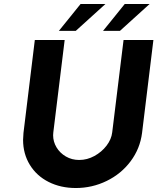

<svg xmlns="http://www.w3.org/2000/svg" viewBox="-20 -937 827 965"><path d="M247 -257Q247 -225 264 -196.5Q281 -168 311 -150.5Q341 -133 378 -133Q418 -133 454.5 -153Q491 -173 515.5 -205Q540 -237 544 -272L601 -736H751L694 -269Q684 -190 636.5 -126.5Q589 -63 516 -27.5Q443 8 361 8Q285 8 224.5 -22.5Q164 -53 130 -108.5Q96 -164 96 -234Q96 -245 98 -269L155 -736H305L248 -272Q247 -267 247 -257ZM361 -782H276L327 -845Q365 -893 385 -917H510ZM583 -782H498L549 -845Q587 -893 607 -917H732Z"/></svg>

Font: Josefin Sans
Style: Bold Italic
Weight: 700
Italic angle: -7°
Designer: Santiago Orozco
Foundry: Typemade
Version: Version 2.000